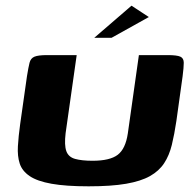

<svg xmlns="http://www.w3.org/2000/svg" viewBox="-20 -654 685 676"><path d="M601 -228Q594 -181 585 -144Q576 -107 558 -79.5Q540 -52 508 -34Q476 -16 424 -7Q372 2 292 2Q212 2 161.5 -7Q111 -16 84.5 -34Q58 -52 49.5 -78Q41 -104 43 -139Q45 -174 51 -217L75 -386Q80 -417 84 -433Q88 -449 101.5 -454.5Q115 -460 146 -460H250L211 -185Q206 -143 213.5 -122Q221 -101 244.5 -94.5Q268 -88 306 -88Q367 -88 394.5 -109Q422 -130 430 -184L469 -460H570Q603 -460 615 -454.5Q627 -449 627 -433Q627 -417 623 -386ZM312 -521 443 -634 504 -594 373 -521Z"/></svg>

Font: Genos
Style: Bold Italic
Weight: 700
Italic angle: -8°
Version: Version 1.010